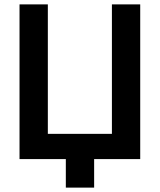

<svg xmlns="http://www.w3.org/2000/svg" viewBox="-20 -725 728 875"><path d="M490 0V-705H619V0ZM136 0V-115H547V0ZM69 0V-705H198V0ZM280 130V-62H409V130Z"/></svg>

Font: TikTok Sans 24pt SemiBold
Style: Regular
Weight: 600
Version: Version 4.000